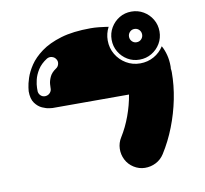

<svg xmlns="http://www.w3.org/2000/svg" viewBox="-94 -802 1188 1110"><g transform="rotate(-10 500.0 -247.0)"><path d="M915 -334Q916 -329 916.5 -323.5Q917 -318 917 -313Q917 -236 901 -156Q885 -76 855 1Q825 78 783 144Q764 174 733.5 189.5Q703 205 668.5 204.5Q634 204 604 185Q574 166 558.5 135.5Q543 105 544 70.5Q545 36 564 6Q596 -45 618.5 -106.5Q641 -168 651 -229Q651 -229 627.5 -229Q604 -229 569 -229Q534 -229 499 -229Q410 -229 343 -229Q276 -229 239 -229Q202 -229 202 -229Q202 -229 184 -231Q166 -233 142.5 -243.5Q119 -254 101 -278.5Q83 -303 83 -348Q83 -348 85.5 -369.5Q88 -391 99 -425Q110 -459 135 -496.5Q160 -534 206 -568Q252 -602 323.5 -623.5Q395 -645 499 -645Q522 -645 546 -642.5Q570 -640 586.5 -637.5Q603 -635 603 -635Q584 -599 584 -558Q584 -513 606 -476Q628 -439 665 -417Q702 -395 747 -395Q791 -395 827.5 -415.5Q864 -436 886 -471Q900 -446 908 -415Q916 -384 916 -348Q916 -344 915.5 -339Q915 -334 915 -334ZM261 -450Q274 -458 278 -474Q282 -490 273 -503Q265 -516 249.5 -520Q234 -524 220 -516Q184 -493 165.5 -463.5Q147 -434 140.5 -406Q134 -378 134 -359Q134 -340 134 -338Q136 -322 148 -312Q160 -302 176 -304Q192 -306 202 -318Q212 -330 211 -346Q211 -348 212 -366.5Q213 -385 223.5 -408.5Q234 -432 261 -450ZM747 -699Q786 -699 818 -680Q850 -661 869 -629Q888 -597 888 -558Q888 -519 869 -487Q850 -455 818 -436Q786 -417 747 -417Q708 -417 676.5 -436Q645 -455 626 -487Q607 -519 607 -558Q607 -597 626 -629Q645 -661 676.5 -680Q708 -699 747 -699ZM747 -519Q764 -519 775 -530.5Q786 -542 786 -558Q786 -574 775 -585.5Q764 -597 747 -597Q731 -597 720 -585.5Q709 -574 709 -558Q709 -542 720 -530.5Q731 -519 747 -519Z"/></g></svg>

Font: Nikukyu
Style: Regular
Weight: 400
Version: Version 1.00